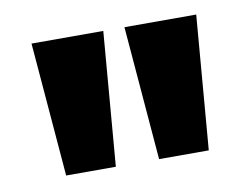

<svg xmlns="http://www.w3.org/2000/svg" viewBox="-45 -760 538 411"><g transform="rotate(-10 224.0 -554.5)"><path d="M177 -409H69L45 -700H201ZM247 -700H403L379 -409H271Z"/></g></svg>

Font: ReCut ExtraBold
Style: Regular
Weight: 800
Designer: Giant Group (for alternate capitals set)
Version: Version 2.002;FEAKit 1.0